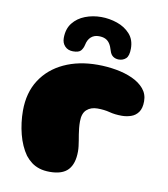

<svg xmlns="http://www.w3.org/2000/svg" viewBox="-83 -788 768 880"><g transform="rotate(10 301.0 -348.0)"><path d="M207.5 21.5Q180 21.5 158.8 14.8Q137.5 8 121.5 -4.2Q105.5 -16.5 92.5 -33Q79 -52 68.8 -75Q58.5 -98 51.8 -124.2Q45 -150.5 41.5 -178.2Q38 -206 38 -233.5Q38 -317.5 76.5 -377Q115 -436.5 183 -468.2Q251 -500 339.5 -500Q383.5 -500 426 -492.5Q468.5 -485 502.5 -469.5Q536.5 -454 557 -429.8Q577.5 -405.5 577.5 -372Q577.5 -339.5 564.5 -321.2Q551.5 -303 530.8 -296Q510 -289 488 -289Q455.5 -289 430.2 -295.8Q405 -302.5 373 -302.5Q342.5 -302.5 323.2 -285.2Q304 -268 304 -230Q304 -214.5 305.5 -199.5Q307 -184.5 309.2 -170.5Q311.5 -156.5 313.8 -143Q316 -129.5 317.5 -117Q319 -104.5 319 -93Q319 -36 292.5 -7.2Q266 21.5 207.5 21.5ZM216.5 -541Q193 -541 178.8 -555.8Q164.5 -570.5 164.5 -594Q164.5 -636.5 186.2 -664Q208 -691.5 243 -705Q278 -718.5 317.5 -718.5Q355.5 -718.5 392 -706Q428.5 -693.5 452.2 -667.2Q476 -641 476 -599.5Q476 -565 462.5 -552.8Q449 -540.5 429.5 -540.5Q414 -540.5 402.8 -548.5Q391.5 -556.5 386.5 -574Q381 -593.5 372.8 -606Q364.5 -618.5 352.2 -624.2Q340 -630 321.5 -630Q300 -630 285.5 -617.2Q271 -604.5 266 -579.5Q262.5 -563.5 253 -552.2Q243.5 -541 216.5 -541Z"/></g></svg>

Font: Gluten ExtraBold
Style: Regular
Weight: 800
Designer: Tyler Finck
Foundry: Etcetera Type Company
Version: Version 1.300